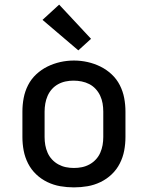

<svg xmlns="http://www.w3.org/2000/svg" viewBox="-20 -803 640 831"><path d="M300 8Q270 8 241 3Q212 -2 185 -15Q158 -28 136.5 -48.5Q115 -69 101.5 -95.5Q88 -122 82.5 -151Q77 -180 77 -210V-320Q77 -350 82.5 -379Q88 -408 101.5 -434.5Q115 -461 137 -481.5Q159 -502 185.5 -515Q212 -528 241 -534.5Q270 -541 300 -541Q330 -541 359 -534.5Q388 -528 414.5 -515Q441 -502 463 -481.5Q485 -461 498.5 -434.5Q512 -408 517.5 -379Q523 -350 523 -320V-210Q523 -180 517.5 -151Q512 -122 498.5 -95.5Q485 -69 463.5 -48.5Q442 -28 415 -15Q388 -2 359 3Q330 8 300 8ZM300 -76Q318 -76 335 -79.5Q352 -83 367.5 -91.5Q383 -100 395 -113Q407 -126 414 -142Q421 -158 424 -175Q427 -192 427 -210V-320Q427 -338 424 -355.5Q421 -373 413.5 -389Q406 -405 394 -418Q382 -431 366.5 -439Q351 -447 333.5 -450.5Q316 -454 298 -454Q281 -454 264 -450.5Q247 -447 231.5 -438.5Q216 -430 204.5 -417Q193 -404 186 -388Q179 -372 176 -354.5Q173 -337 173 -320V-210Q173 -192 176 -175Q179 -158 186 -142Q193 -126 205 -113Q217 -100 232.5 -91.5Q248 -83 265 -79.5Q282 -76 300 -76ZM319 -585 164 -717 236 -783 374 -635Z"/></svg>

Font: Iosevka Curly Medium Extended
Style: Regular
Weight: 500
Width: 7
Monospace: yes
Designer: Belleve Invis
Foundry: Belleve Invis
Version: Version 11.1.0; ttfautohint (v1.8.3)